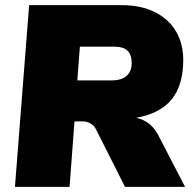

<svg xmlns="http://www.w3.org/2000/svg" viewBox="-20 -725 753 745"><path d="M698 0H465L352 -224Q345 -238 331 -246Q317 -254 300 -254H269L250 0H38L93 -705H453Q527 -705 581 -678Q635 -651 663 -603Q691 -555 691 -492Q691 -396 647 -340.5Q603 -285 509 -268Q540 -261 562 -242Q584 -223 599 -191ZM413 -413Q451 -413 471 -430.5Q491 -448 491 -480Q491 -512 475 -528Q459 -544 422 -544H290L280 -413Z"/></svg>

Font: Nunito Sans Heavy Heavy
Style: Italic
Weight: 400
Italic angle: -4.541°
Designer: Vernon Adams
Foundry: Vernon Adams
Version: Version 2.002